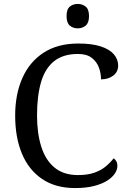

<svg xmlns="http://www.w3.org/2000/svg" viewBox="-20 -945 654 975"><path d="M361 10Q262 10 194 -36Q126 -82 91.5 -164.5Q57 -247 57 -358Q57 -466 93.5 -548.5Q130 -631 201.5 -677.5Q273 -724 378 -724Q446 -724 491 -709.5Q536 -695 558 -669.5Q580 -644 580 -612Q580 -580 555 -561Q530 -542 493 -542Q493 -573 482 -602.5Q471 -632 445.5 -651.5Q420 -671 376 -671Q301 -671 255 -634.5Q209 -598 188.5 -528Q168 -458 168 -358Q168 -269 189.5 -200.5Q211 -132 257 -94Q303 -56 376 -56Q425 -56 459 -68Q493 -80 516.5 -99.5Q540 -119 557 -141Q565 -136 570.5 -126.5Q576 -117 576 -102Q576 -83 563 -63.5Q550 -44 524 -27.5Q498 -11 457.5 -0.5Q417 10 361 10ZM375 -801Q351 -801 334.5 -815Q318 -829 318 -863Q318 -898 334.5 -911.5Q351 -925 375 -925Q398 -925 415 -911.5Q432 -898 432 -863Q432 -829 415 -815Q398 -801 375 -801Z"/></svg>

Font: Noto Serif Ethiopic
Style: Regular
Weight: 400
Designer: Monotype Design Team
Foundry: Monotype Imaging Inc.
Version: Version 2.102